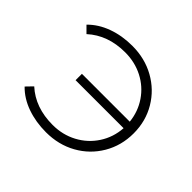

<svg xmlns="http://www.w3.org/2000/svg" viewBox="-133 -677 834 834"><g transform="rotate(45 284.0 -260.5)"><path d="M515 -261Q515 -186 479 -125Q443 -64 381 -29.5Q319 5 242 5Q179 5 125.5 -14Q72 -33 36 -70L65 -100Q133 -38 240 -38Q301 -38 351.5 -65Q402 -92 433 -139.5Q464 -187 468 -246H173V-285H467Q461 -342 430 -387.5Q399 -433 349.5 -458.5Q300 -484 240 -484Q134 -484 65 -421L36 -450Q72 -487 125.5 -506.5Q179 -526 242 -526Q319 -526 381 -491.5Q443 -457 479 -396.5Q515 -336 515 -261Z"/></g></svg>

Font: Montserrat Atlas Light
Style: Regular
Weight: 300
Designer: Julieta Ulanovsky
Foundry: Julieta Ulanovsky
Version: Version 7.200